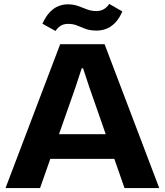

<svg xmlns="http://www.w3.org/2000/svg" viewBox="-20 -953 836 973"><path d="M8 0 285 -729H510L787 0H611L432 -513L401 -607H394L363 -512L183 0ZM223 -148 264 -273H531L571 -148ZM470 -798Q437 -798 414 -806.5Q391 -815 371 -823.5Q351 -832 326 -832Q303 -832 288.5 -823Q274 -814 261 -796L195 -833Q213 -872 234 -893Q255 -914 277.5 -922.5Q300 -931 323 -931Q353 -931 376 -922.5Q399 -914 421 -905.5Q443 -897 468 -897Q489 -897 504.5 -905.5Q520 -914 534 -933L600 -895Q584 -858 562.5 -836.5Q541 -815 517.5 -806.5Q494 -798 470 -798Z"/></svg>

Font: Mona Sans SemiExpanded
Style: Bold
Weight: 700
Width: 6
Designer: Deni Anggara
Foundry: GitHub
Version: Version 2.000